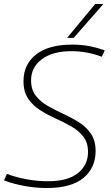

<svg xmlns="http://www.w3.org/2000/svg" viewBox="-28 -934 556 964"><path d="M498 -681 483 -649Q446 -663 408.5 -670Q371 -677 329 -677Q236 -677 182 -636.5Q128 -596 128 -531Q128 -484 151.5 -453.5Q175 -423 212 -402Q249 -381 290.5 -362Q332 -343 369 -319.5Q406 -296 429 -262Q452 -228 452 -175Q452 -92 391.5 -41Q331 10 206 10Q152 10 96.5 0Q41 -10 -8 -28L7 -61Q50 -44 105 -34Q160 -24 212 -24Q313 -24 363.5 -65Q414 -106 414 -171Q414 -218 390.5 -248Q367 -278 330.5 -299Q294 -320 252.5 -338.5Q211 -357 174 -380.5Q137 -404 113.5 -438.5Q90 -473 90 -527Q90 -610 152.5 -660Q215 -710 334 -710Q379 -710 417 -703Q455 -696 498 -681ZM309 -744 450 -914H491L342 -744Z"/></svg>

Font: Georama ExtraLight
Style: Italic
Weight: 200
Italic angle: -9°
Designer: Jean-Baptiste Levee
Foundry: Production Type
Version: Version 1.000